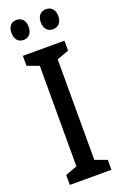

<svg xmlns="http://www.w3.org/2000/svg" viewBox="-171 -1042 634 998"><g transform="rotate(-20 146.0 -543.5)"><path d="M16 -939C16 -902 36 -883 63 -883C91 -883 111 -902 111 -939C111 -975 91 -994 63 -994C36 -994 16 -976 16 -939ZM178 -939C178 -902 198 -883 227 -883C254 -883 275 -902 275 -939C275 -975 254 -994 227 -994C199 -994 178 -976 178 -939ZM261 -93V-148L195 -172V-728L261 -752V-807H31V-752L96 -728V-172L31 -148V-93Z"/></g></svg>

Font: Noto Sans Kannada UI ExtraCondensed Medium
Style: Regular
Weight: 500
Width: 2
Designer: Jelle Bosma - Monotype Design Team
Foundry: Monotype Imaging Inc.
Version: Version 2.005